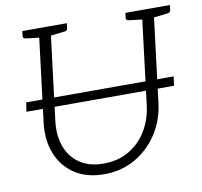

<svg xmlns="http://www.w3.org/2000/svg" viewBox="-80 -794 933 888"><g transform="rotate(-10 387.0 -350.0)"><path d="M35 -338 41 -381H734L728 -338ZM340 9Q258 9 202 -28Q146 -65 120.5 -128.5Q95 -192 104 -271L158 -709H213L159 -272Q151 -206 170 -153.5Q189 -101 233.5 -70.5Q278 -40 345 -40Q413 -40 464.5 -70Q516 -100 548 -152.5Q580 -205 588 -271L642 -709H697L643 -271Q633 -191 591.5 -128Q550 -65 485.5 -28Q421 9 340 9ZM175 -709 163 -664 88 -673Q83 -674 80.5 -677Q78 -680 78 -686L81 -709ZM290 -709 287 -686Q287 -680 283.5 -677Q280 -674 274 -673L197 -664V-709ZM659 -709 647 -664 572 -673Q567 -674 564.5 -677Q562 -680 562 -686L565 -709ZM774 -709 771 -686Q771 -680 767.5 -677Q764 -674 758 -673L681 -664V-709Z"/></g></svg>

Font: Aleo Light
Style: Italic
Weight: 300
Italic angle: -7°
Designer: Alessio Laiso
Foundry: Alessio Laiso
Version: Version 2.001;gftools[0.9.29]